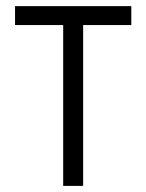

<svg xmlns="http://www.w3.org/2000/svg" viewBox="-20 -609 479 629"><path d="M410.2 -526.9H252.4V0H187V-526.9H29.3V-588.9H410.2Z"/></svg>

Font: Meera
Style: Regular
Weight: 400
Designer: Hussain KH and Suresh P for Swathanthra Malayalam Computing (SMC)
Version: 7.0.0+20160512